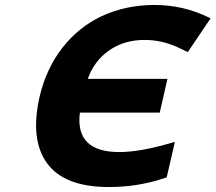

<svg xmlns="http://www.w3.org/2000/svg" viewBox="-20 -744 869 774"><path d="M646 -27Q538 10 419 10Q240 10 170 -85.5Q100 -181 140 -356Q167 -469 232 -552Q297 -635 390 -679Q488 -724 603 -724Q719 -724 823 -673L829 -670L737 -534L693 -555Q630 -583 563 -583Q480 -583 419.5 -540.5Q359 -498 334 -426H655L624 -290H302Q282 -131 461 -131Q545 -131 674 -169L685 -172L652 -29Z"/></svg>

Font: Passageway
Style: BdIt
Weight: 700
Foundry: Ascender Corporation
Version: Version 1.11